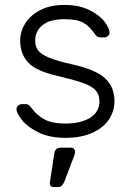

<svg xmlns="http://www.w3.org/2000/svg" viewBox="-20 -550 532 780"><path d="M47 0ZM62 -385Q62 -422 82.5 -455Q103 -488 143.5 -509Q184 -530 241 -530Q301 -530 342.5 -509.5Q384 -489 404.5 -462Q425 -435 425 -418Q425 -409 418.5 -403.5Q412 -398 403 -398H388Q374 -398 366 -411Q346 -441 320.5 -456.5Q295 -472 241 -472Q183 -472 153 -448Q123 -424 123 -385Q123 -361 135 -345Q147 -329 180 -315.5Q213 -302 276 -288Q369 -267 407 -232Q445 -197 445 -139Q445 -98 422 -64Q399 -30 354 -10Q309 10 246 10Q181 10 136.5 -12Q92 -34 69.5 -62Q47 -90 47 -107Q47 -116 54 -121.5Q61 -127 69 -127H84Q91 -127 95.5 -124.5Q100 -122 106 -114Q128 -83 159.5 -65.5Q191 -48 246 -48Q308 -48 346 -71.5Q384 -95 384 -139Q384 -166 368.5 -183Q353 -200 318.5 -212.5Q284 -225 216 -241Q127 -261 94.5 -296Q62 -331 62 -385ZM225 50H270Q277 50 281 55Q285 60 285 66Q285 75 281 84L241 189Q236 200 230.5 205Q225 210 215 210H197Q189 210 185 204Q181 198 183 189L200 77Q203 50 225 50Z"/></svg>

Font: Hezaedrus Light
Style: Regular
Weight: 300
Designer: Hubert & Fischer
Foundry: Hubert & Fischer
Version: Version 1.10;September 3, 2019;FontCreator 11.5.0.2425 64-bi